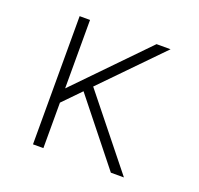

<svg xmlns="http://www.w3.org/2000/svg" viewBox="-99 -638 774 746"><g transform="rotate(20 288.0 -265.0)"><path d="M109 0H152V-188L223 -261L431 0H485L252 -291L485 -530H427L152 -247V-530H109Z"/></g></svg>

Font: Iosevka Sparkle Extralight
Style: Regular
Weight: 200
Designer: Belleve Invis
Foundry: Belleve Invis
Version: Version 4.5.0; ttfautohint (v1.8.3)